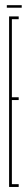

<svg xmlns="http://www.w3.org/2000/svg" viewBox="-20 -740 111 760"><path d="M16 0V-675H54V-664H27V-355H54V-344H27V-11H54V0ZM7 -709.5V-719.5H66V-709.5Z"/></svg>

Font: Anybody UltraCondensed Thin
Style: Regular
Weight: 100
Width: 1
Designer: Tyler Finck
Foundry: Etcetera Type Company
Version: Version 1.110